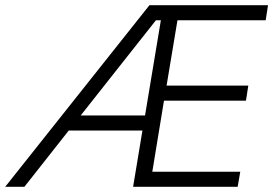

<svg xmlns="http://www.w3.org/2000/svg" viewBox="-52 -720 1068 740"><path d="M-32 0 524 -700H981L972 -642H632L590 -390H905L896 -332H580L535 -58H874L864 0H461L497 -217H213L42 0ZM259 -275H507L568 -642H549Z"/></svg>

Font: Figtree Light
Style: Italic
Weight: 300
Italic angle: -9.5°
Foundry: Erik Kennedy
Version: Version 2.001; ttfautohint (v1.8.4.7-5d5b);gftools[0.9.27]